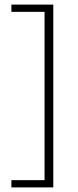

<svg xmlns="http://www.w3.org/2000/svg" viewBox="-20 -695 338 834"><path d="M211.5 119H29.5V87.5H173.5V-643.5H29.5V-675H211.5Z"/></svg>

Font: Anek Latin Medium ExtraLight
Style: Regular
Weight: 250
Version: Version 1.003